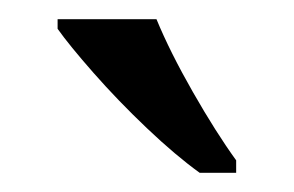

<svg xmlns="http://www.w3.org/2000/svg" viewBox="-20 -786 306 200"><path d="M188 -606Q163 -624 133 -652.5Q103 -681 77.5 -710Q52 -739 40 -756V-766H143Q157 -732 181 -690Q205 -648 226 -619V-606Z"/></svg>

Font: Noto Serif SemiCondensed
Style: Regular
Weight: 400
Width: 4
Designer: Monotype Design Team
Foundry: Monotype Imaging Inc.
Version: Version 2.013